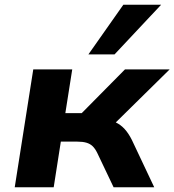

<svg xmlns="http://www.w3.org/2000/svg" viewBox="-20 -788 734 808"><path d="M42 0 120 -496H284L255 -312H324L506 -496H694L436 -242L417 -286Q446 -283 467 -273Q488 -263 504.5 -245Q521 -227 535 -199L629 0H458L389 -145Q380 -163 369.5 -173Q359 -183 343.5 -187.5Q328 -192 305 -192H236L206 0ZM352 -559 499 -768H658L462 -559Z"/></svg>

Font: Nunito Sans 10pt SemiExpanded ExtraBold
Style: Italic
Weight: 800
Width: 6
Italic angle: -9°
Designer: Vernon Adams
Foundry: Vernon Adams
Version: Version 3.101;gftools[0.9.27]